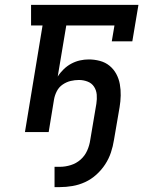

<svg xmlns="http://www.w3.org/2000/svg" viewBox="-20 -540 640 785"><path d="M203 225V142H225Q247 142 269.5 135Q292 128 309.5 112.5Q327 97 336.5 75.5Q346 54 349 32L374 -116Q377 -135 375.5 -153Q374 -171 364.5 -185.5Q355 -200 338 -206.5Q321 -213 303 -213Q286 -213 269 -209Q252 -205 236.5 -194.5Q221 -184 212.5 -167.5Q204 -151 201 -134L179 0H82L154 -436H107V-520H546L521 -371H437L448 -436H251L216 -227Q226 -243 240.5 -257Q255 -271 272 -280Q289 -289 307 -293Q325 -297 343 -297Q366 -297 388.5 -291Q411 -285 428 -271Q445 -257 455.5 -237.5Q466 -218 470 -195.5Q474 -173 473.5 -149.5Q473 -126 469 -102L446 32Q442 58 433.5 83.5Q425 109 410 132Q395 155 374 174Q353 193 328 204.5Q303 216 276.5 220.5Q250 225 225 225Z"/></svg>

Font: Iosevka HT Medium Extended
Style: Italic
Weight: 500
Width: 7
Italic angle: -9°
Monospace: yes
Designer: Belleve Invis
Foundry: Belleve Invis
Version: Version 32.3.0; ttfautohint (v1.8.4)